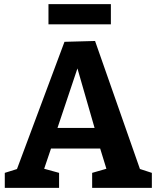

<svg xmlns="http://www.w3.org/2000/svg" viewBox="-20 -903 753 923"><path d="M661 -67 624 -100 710 -72V0H423V-72L510 -97L496 -77L456 -207L478 -189H214L231 -206L188 -79L184 -94L264 -72V0H3V-72L86 -98L54 -70L290 -702L437 -706ZM250 -269 240 -288H455L441 -266L337 -627H370ZM513 -883V-786H213V-883Z"/></svg>

Font: Bitter Thin
Style: Bold
Weight: 700
Version: Version 3.021